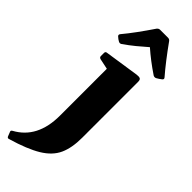

<svg xmlns="http://www.w3.org/2000/svg" viewBox="-344 -773 974 974"><g transform="rotate(45 143.5 -285.5)"><path d="M-37 152Q-41 144 -32 139Q84 76 84 -86V-422L27 -434Q17 -437 17 -446V-469Q17 -479 27 -480L213 -508Q229 -510 236 -506Q243 -502 243 -488V-86Q243 -13 221 35Q199 83 143 117Q87 151 -15 181Q-24 184 -28 175ZM8 -579Q2 -585 7 -593Q33 -624 61.5 -663Q90 -702 119 -745Q126 -753 135 -753H192Q202 -753 208 -745Q238 -703 267 -665.5Q296 -628 322 -598Q329 -590 321 -583Q307 -572 294 -565Q285 -561 276 -566Q212 -609 161 -654Q135 -631 107 -608Q79 -585 47 -563Q39 -558 30 -563Q20 -568 8 -579Z"/></g></svg>

Font: Hahmlet
Style: Bold
Weight: 700
Designer: Minjoo Ham & Mark Frömberg
Foundry: hypertype
Version: Version 1.002; ttfautohint (v1.8.3)